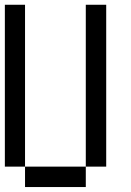

<svg xmlns="http://www.w3.org/2000/svg" viewBox="-20 -712 540 790"><path d="M0 -26.4V-692.4H83V-26.4H333V-692.4H417V-26.4H333V57.6H83V-26.4Z"/></svg>

Font: KH Dot Kodenmachou 12
Style: Regular
Weight: 400
Designer: Original version for X68000 by Keitarou Hiraki (http://hp.vector.co.jp/authors/VA000874/) / TrueType conversion by Homem
Version: Version 1.00.20150527